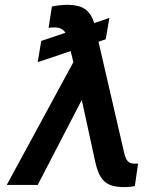

<svg xmlns="http://www.w3.org/2000/svg" viewBox="-20 -762 686 791"><path d="M430.7 -688 415.5 -600.1 135.3 -505.9 149.9 -593.3ZM325.7 -367.2 135.3 0H7.8L300.8 -540L380.9 -537.1ZM255.9 -742.2Q309.6 -742.2 335 -720.9Q360.4 -699.7 369.6 -660.2L491.2 -133.8Q494.6 -118.2 499.8 -107.9Q504.9 -97.7 512.7 -92.8Q520.5 -87.9 532.2 -87.9Q536.6 -87.9 541.3 -87.9Q545.9 -87.9 548.8 -87.9L535.6 4.4Q527.8 6.3 515.6 7.6Q503.4 8.8 490.2 8.8Q457.5 8.8 434.6 0.2Q411.6 -8.3 396.7 -30.5Q381.8 -52.7 372.6 -94.2L290 -474.1L258.3 -604Q252 -629.4 239 -639.2Q226.1 -648.9 206.1 -648.9Q200.7 -648.9 193.4 -648.7Q186 -648.4 180.2 -647L193.8 -734.9Q203.6 -737.8 223.6 -740Q243.7 -742.2 255.9 -742.2Z"/></svg>

Font: Inter Medium
Style: Italic
Weight: 500
Italic angle: -9.3988°
Designer: Rasmus Andersson
Foundry: rsms
Version: Version 4.001;git-66647c0bb